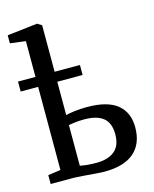

<svg xmlns="http://www.w3.org/2000/svg" viewBox="-126 -901 795 993"><g transform="rotate(-15 272.0 -404.0)"><path d="M309 10.5Q291.5 10.5 258.5 7.8Q225.5 5 192 2.5Q158.5 0 139 0H23V-47.5L90.5 -57V-502H-3V-555.5H90.5V-747L7.5 -757.5V-800.5L168 -819H170L193 -804.5V-555.5H328.5V-502H193V-323.5Q209 -328 240 -332Q271 -336 306 -336Q416.5 -336 469 -293Q521.5 -250 521.5 -170.5Q521.5 -82.5 467.8 -36Q414 10.5 309 10.5ZM282 -44.5Q343.5 -44.5 378 -73.2Q412.5 -102 412.5 -162Q412.5 -223.5 378 -250.8Q343.5 -278 277 -278Q250.5 -278 227.5 -275.2Q204.5 -272.5 193 -269.5V-52Q206 -49.5 227 -47Q248 -44.5 282 -44.5Z"/></g></svg>

Font: Merriweather
Style: Regular
Weight: 400
Designer: Eben Sorkin
Foundry: Eben Sorkin
Version: Version 2.100; ttfautohint (v1.7.19-72a1) -l 8 -r 50 -G 200 